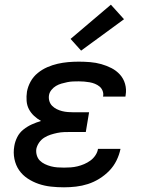

<svg xmlns="http://www.w3.org/2000/svg" viewBox="-20 -791 640 819"><path d="M253 8Q225 8 197.5 5Q170 2 145 -6.5Q120 -15 98 -29.5Q76 -44 61.5 -65Q47 -86 41.5 -113Q36 -140 41 -168Q44 -187 53.5 -206Q63 -225 80 -238.5Q97 -252 116 -260.5Q135 -269 155 -275Q139 -284 125.5 -296.5Q112 -309 103.5 -325Q95 -341 93.5 -360.5Q92 -380 95 -400Q99 -422 110.5 -443Q122 -464 141 -479.5Q160 -495 182 -504.5Q204 -514 226 -519Q248 -524 270.5 -526Q293 -528 316 -528Q340 -528 364.5 -526Q389 -524 412 -517.5Q435 -511 455.5 -500.5Q476 -490 491.5 -473Q507 -456 513.5 -433Q520 -410 516 -386Q516 -384 515.5 -382.5Q515 -381 515 -379H419Q420 -380 420 -380.5Q420 -381 420 -381Q422 -393 417.5 -404Q413 -415 404.5 -422Q396 -429 385 -433.5Q374 -438 362.5 -440Q351 -442 339.5 -443Q328 -444 316 -444Q303 -444 291 -443.5Q279 -443 267 -440.5Q255 -438 242.5 -434.5Q230 -431 219 -424.5Q208 -418 199.5 -407.5Q191 -397 189 -385Q187 -372 190.5 -360Q194 -348 202.5 -339.5Q211 -331 222 -325.5Q233 -320 245 -317Q257 -314 270 -313Q283 -312 295 -312H360L346 -228H282Q267 -228 253 -227.5Q239 -227 224.5 -224Q210 -221 196 -216.5Q182 -212 169 -204Q156 -196 147 -183Q138 -170 135 -156Q133 -142 137 -128.5Q141 -115 150 -106Q159 -97 171.5 -91Q184 -85 197.5 -81.5Q211 -78 225 -77Q239 -76 253 -76Q267 -76 281.5 -77Q296 -78 310.5 -81.5Q325 -85 339 -91Q353 -97 365.5 -106Q378 -115 387 -128.5Q396 -142 398 -156H494Q489 -131 477 -106.5Q465 -82 446 -62.5Q427 -43 403.5 -28.5Q380 -14 355 -6Q330 2 304 5Q278 8 253 8ZM326 -575 281 -625 453 -771 509 -709Z"/></svg>

Font: Iosevka SS04 Md Ex Obl
Style: Regular
Weight: 500
Width: 7
Italic angle: -9°
Monospace: yes
Designer: Belleve Invis
Foundry: Belleve Invis
Version: Version 19.0.0; ttfautohint (v1.8.4)